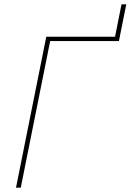

<svg xmlns="http://www.w3.org/2000/svg" viewBox="-20 -868 604 888"><path d="M54 0 194 -698H512L542 -848H564L530 -678H212L76 0Z"/></svg>

Font: IBM Plex Sans Thin
Style: Italic
Weight: 250
Italic angle: -11.31°
Designer: Mike Abbink, Paul van der Laan, Pieter van Rosmalen
Foundry: Bold Monday
Version: Version 3.201